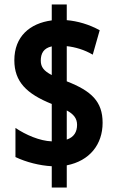

<svg xmlns="http://www.w3.org/2000/svg" viewBox="-20 -779 521 857"><path d="M211 -37V58H278V-41C380 -61 438 -134 438 -231C438 -326 388 -373 278 -416V-573C315 -569 357 -557 394 -535L425 -644C378 -670 326 -685 278 -689V-759H211V-688C113 -675 44 -616 44 -510C44 -414 99 -360 211 -315V-148C157 -150 95 -177 49 -208V-78C97 -55 157 -40 211 -37ZM211 -572V-444C176 -462 162 -480 162 -508C162 -541 175 -564 211 -572ZM278 -156V-286C308 -270 324 -251 324 -222C324 -191 311 -167 278 -156Z"/></svg>

Font: Noto Sans Devanagari ExtraCondensed ExtraBold
Style: Regular
Weight: 800
Width: 2
Designer: Jelle Bosma - Monotype Design Team
Foundry: Monotype Imaging Inc.
Version: Version 2.004